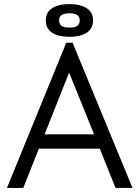

<svg xmlns="http://www.w3.org/2000/svg" viewBox="-20 -919 682 939"><path d="M304 -710H335L628 0H545L468 -192H170L94 0H14ZM198 -262H440L318 -564ZM320 -739Q266 -739 235 -759Q204 -779 204 -819Q204 -859 235 -879Q266 -899 320 -899Q373 -899 404 -879Q435 -859 435 -819Q435 -779 404 -759Q373 -739 320 -739ZM320 -784Q347 -784 358.5 -793Q370 -802 370 -819Q370 -836 358.5 -845Q347 -854 320 -854Q292 -854 280.5 -845Q269 -836 269 -819Q269 -802 280.5 -793Q292 -784 320 -784Z"/></svg>

Font: Tilda Sans
Style: Regular
Weight: 400
Designer: ParaType Ltd
Foundry: ParaType Ltd
Version: Version 1.009